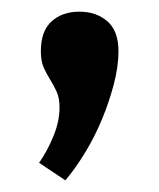

<svg xmlns="http://www.w3.org/2000/svg" viewBox="-20 -141 273 329"><path d="M82 43Q82 27 77 16Q72 5 66 -4.5Q60 -14 55 -25Q50 -36 50 -53Q50 -88 68.5 -104.5Q87 -121 116 -121Q145 -121 164 -104.5Q183 -88 183 -53Q183 -27 175 3.5Q167 34 154.5 64Q142 94 125.5 121Q109 148 92 168L47 138Q61 118 71.5 92.5Q82 67 82 43Z"/></svg>

Font: Orienta
Style: Regular
Weight: 400
Designer: Eduardo Rodriguez Tunni
Foundry: Eduardo Rodriguez Tunni
Version: Version 1.001